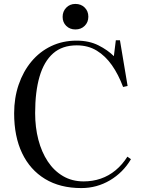

<svg xmlns="http://www.w3.org/2000/svg" viewBox="-20 -944 734 978"><path d="M394 14Q286 14 209.5 -32.5Q133 -79 92.5 -164Q52 -249 52 -367Q52 -445 75 -512.5Q98 -580 140 -630.5Q182 -681 240.5 -709Q299 -737 370 -737Q434 -737 481.5 -713Q529 -689 560 -658L570 -739H591L630 -506L607 -501Q583 -565 550 -612Q517 -659 473 -686Q429 -713 371 -713Q297 -713 250.5 -672Q204 -631 181.5 -554Q159 -477 159 -368Q159 -295 175.5 -232Q192 -169 223.5 -121.5Q255 -74 301 -47Q347 -20 406 -20Q452 -20 493 -34Q534 -48 568.5 -76.5Q603 -105 629 -146L647 -133Q627 -99 600 -72Q573 -45 540 -25.5Q507 -6 470.5 4Q434 14 394 14ZM364 -794Q336 -794 317.5 -812Q299 -830 299 -858Q299 -886 317.5 -905Q336 -924 364 -924Q393 -924 411.5 -905.5Q430 -887 430 -859Q430 -831 411.5 -812.5Q393 -794 364 -794Z"/></svg>

Font: Literata 60pt
Style: Regular
Weight: 400
Designer: Latin by Veronika Burian and Jose Scaglione. Greek by Irene Vlachou. Cyrillic by Vera Evstafieva.
Foundry: TypeTogether
Version: Version 3.002